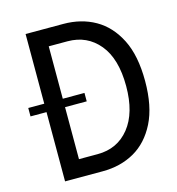

<svg xmlns="http://www.w3.org/2000/svg" viewBox="-105 -791 813 881"><g transform="rotate(-15 301.5 -350.0)"><path d="M287 -329V-369H184V-618H273Q366 -618 423 -549Q480 -480 480 -350Q480 -223 423.5 -152.5Q367 -82 273 -82H184V-329ZM20 -329H96V0H275Q360 0 426 -37.5Q492 -75 531 -152.5Q570 -230 570 -350Q570 -471 531 -548Q492 -625 426 -662.5Q360 -700 275 -700H96V-369H20Z"/></g></svg>

Font: Phudu Light
Style: Regular
Weight: 400
Version: Version 1.005;gftools[0.9.23]